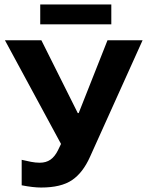

<svg xmlns="http://www.w3.org/2000/svg" viewBox="-20 -829 658 859"><path d="M2 0ZM77 0V-114Q98 -109 118.5 -105Q139 -101 158 -101Q186 -101 205.5 -114.5Q225 -128 239 -156L253 -185L2 -649H165L328 -323H332L461 -649H618L383 -128Q351 -56 302 -23Q253 10 164 10Q128 10 77 0ZM160 -809H478V-720H160Z"/></svg>

Font: Play
Style: Bold
Weight: 700
Designer: Jonas Hecksher (Cyrillic expansion: Cyreal)
Foundry: Jonas Hecksher, Playtype, e-types AS
Version: Version 2.101; ttfautohint (v1.5.65-e2d9)